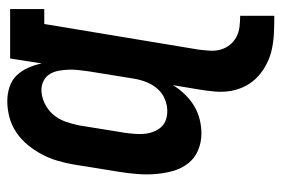

<svg xmlns="http://www.w3.org/2000/svg" viewBox="-146 -432 791 540"><g transform="rotate(-90 250.0 -162.5)"><path d="M475 213Q451 213 428 212Q405 211 383 206.5Q361 202 341 192Q321 182 305 167.5Q289 153 278.5 133.5Q268 114 264 92Q260 70 262 46.5Q264 23 268 0L280 -72Q269 -54 254 -38.5Q239 -23 221.5 -12.5Q204 -2 184 3Q164 8 144 8Q119 8 96.5 -1.5Q74 -11 59.5 -30Q45 -49 38.5 -72.5Q32 -96 30 -121Q28 -146 30 -171.5Q32 -197 36 -222L57 -352Q61 -375 67.5 -397Q74 -419 85 -440Q96 -461 111.5 -480Q127 -499 147 -512.5Q167 -526 190 -532Q213 -538 235 -538Q256 -538 275.5 -531.5Q295 -525 308 -511Q321 -497 329 -479Q337 -461 341 -441L355 -530H494V-434H452L380 0Q378 16 377 32Q376 48 380 62Q384 76 393 87.5Q402 99 415 106Q428 113 443.5 115Q459 117 475 117ZM207 -88Q224 -88 241 -95Q258 -102 270 -116Q282 -130 288.5 -146.5Q295 -163 298 -180L319 -310Q321 -324 322.5 -338Q324 -352 323.5 -366Q323 -380 320.5 -393.5Q318 -407 311.5 -418Q305 -429 293 -435.5Q281 -442 267 -442Q248 -442 229 -433Q210 -424 197 -408.5Q184 -393 177.5 -374.5Q171 -356 167 -337L146 -207Q144 -193 143 -179.5Q142 -166 143 -153.5Q144 -141 148.5 -128.5Q153 -116 161 -106.5Q169 -97 181 -92.5Q193 -88 207 -88Z"/></g></svg>

Font: Iosevka Curly Slab Oblique
Style: Bold
Weight: 700
Italic angle: -9°
Monospace: yes
Designer: Belleve Invis
Foundry: Belleve Invis
Version: Version 11.1.0; ttfautohint (v1.8.3)